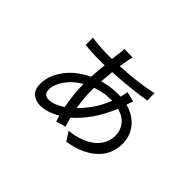

<svg xmlns="http://www.w3.org/2000/svg" viewBox="-125 -900 1206 1206"><g transform="rotate(45 478.0 -297.0)"><path d="M433 -303Q433 -263 436.5 -226.5Q440 -190 445 -156Q482 -193 514.5 -239.5Q547 -286 571 -348H561Q524 -348 491.5 -341Q459 -334 433 -325ZM369 -295Q342 -280 318.5 -259.5Q295 -239 277.5 -215.5Q260 -192 249.5 -166.5Q239 -141 239 -115Q239 -92 251.5 -81Q264 -70 285 -70Q329 -70 388 -109Q380 -152 374.5 -199.5Q369 -247 369 -295ZM667 -438Q664 -431 659.5 -417Q655 -403 652 -394Q728 -373 768.5 -321.5Q809 -270 809 -202Q809 -163 795 -124.5Q781 -86 750 -54Q719 -22 669.5 2.5Q620 27 549 38L511 -21Q564 -26 606.5 -42Q649 -58 679 -82Q709 -106 725 -138Q741 -170 741 -207Q741 -253 713.5 -288.5Q686 -324 632 -338Q599 -256 555.5 -194Q512 -132 461 -87Q466 -70 470 -54.5Q474 -39 479 -25L415 -7Q412 -16 408.5 -26Q405 -36 402 -47Q370 -28 336.5 -17Q303 -6 274 -6Q232 -6 204 -29Q176 -52 176 -105Q176 -146 192 -184.5Q208 -223 234.5 -256.5Q261 -290 296.5 -316.5Q332 -343 371 -361Q374 -421 380 -472Q368 -471 357.5 -471Q347 -471 336 -471Q323 -471 305.5 -471.5Q288 -472 270 -473Q252 -474 235 -475.5Q218 -477 206 -478L205 -543Q215 -541 232.5 -539Q250 -537 269 -535.5Q288 -534 306.5 -533Q325 -532 336 -532Q348 -532 360.5 -532Q373 -532 385 -533Q387 -550 388.5 -565Q390 -580 392 -594Q394 -604 394.5 -614Q395 -624 394 -632L469 -631Q467 -623 465 -613.5Q463 -604 461 -594Q459 -581 456.5 -566.5Q454 -552 451 -535Q523 -539 592 -547Q661 -555 725 -569L726 -505Q666 -494 591 -486.5Q516 -479 444 -475Q442 -453 440 -430.5Q438 -408 436 -385Q468 -395 501 -399.5Q534 -404 563 -404Q570 -404 576.5 -404Q583 -404 590 -403V-404Q593 -412 596 -429Q599 -446 601 -454Z"/></g></svg>

Font: Kinto Sans
Style: Regular
Weight: 400
Designer: Authors: Ryoko NISHIZUKA  (kana & ideographs); Paul D. Hunt (Latin, Greek & Cyrillic); Wenlong ZHANG  (bopomofo); Sandol
Foundry: Adobe Systems Incorporated, ookami Inc.
Version: Version 0.001